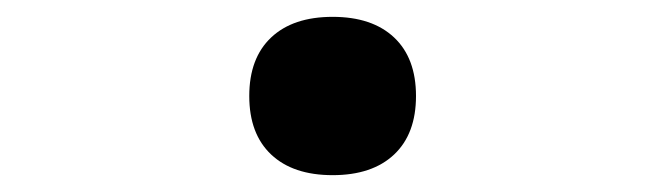

<svg xmlns="http://www.w3.org/2000/svg" viewBox="-20 -200 790 228"><path d="M276 -86Q276 -131 302 -155.5Q328 -180 375 -180Q422 -180 448 -155.5Q474 -131 474 -86Q474 -41 448 -16.5Q422 8 375 8Q328 8 302 -16.5Q276 -41 276 -86Z"/></svg>

Font: Martian Mono Custom sWd Rg
Style: Regular
Weight: 400
Width: 6
Monospace: yes
Designer: Alex Havermale
Foundry: Evil Martians
Version: Version 1.000